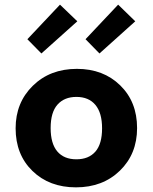

<svg xmlns="http://www.w3.org/2000/svg" viewBox="-20 -787 654 822"><path d="M97.2 -619.1 236.8 -767.1 311 -695.8 157.2 -558.1ZM346.2 -619.1 485.8 -767.1 559.1 -695.8 405.8 -558.1ZM305.2 15.1Q191.4 15.1 119.1 -54.9Q46.9 -125 46.9 -237.8Q46.9 -347.7 120.6 -419.9Q194.3 -492.2 309.1 -492.2Q422.4 -492.2 494.6 -421.6Q566.9 -351.1 566.9 -238.8Q566.9 -127.9 493.4 -56.4Q419.9 15.1 305.2 15.1ZM307.1 -105Q359.4 -105 388.2 -137.7Q417 -170.4 417 -237.8Q417 -303.7 388.4 -337.9Q359.9 -372.1 307.1 -372.1Q255.4 -372.1 226.1 -339.1Q196.8 -306.2 196.8 -238.8Q196.8 -172.4 225.3 -138.7Q253.9 -105 307.1 -105Z"/></svg>

Font: IntelOne Mono Bold
Style: Regular
Weight: 700
Designer: Fred Shallcrass
Foundry: Frere-Jones Type LLC
Version: Version 1.200;hotconv 1.1.0;makeotfexe 2.6.0;FJTRelease1.2